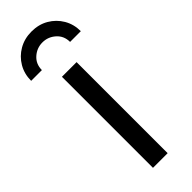

<svg xmlns="http://www.w3.org/2000/svg" viewBox="-285 -793 814 814"><g transform="rotate(-45 122.0 -386.5)"><path d="M77.1 0V-545.9H165V0ZM121.6 -772.9Q164.6 -772.9 198 -753.4Q231.4 -733.9 251 -700.7Q270.5 -667.5 270.5 -626H206.1Q206.1 -662.1 180.7 -684.8Q155.3 -707.5 121.6 -707.5Q87.9 -707.5 62.5 -684.8Q37.1 -662.1 37.1 -626H-27.3Q-27.3 -667.5 -7.8 -700.7Q11.7 -733.9 45.4 -753.4Q79.1 -772.9 121.6 -772.9Z"/></g></svg>

Font: Adwaita Sans
Style: Regular
Weight: 400
Designer: Rasmus Andersson
Foundry: rsms
Version: Version 4.001;git-9221beed3